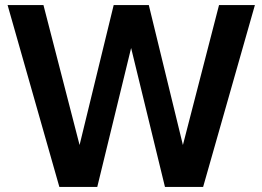

<svg xmlns="http://www.w3.org/2000/svg" viewBox="-20 -740 1039 760"><path d="M633 0H784L989 -720H847L704 -166L569 -720H430L295 -166L152 -720H10L215 0H365L499 -550Z"/></svg>

Font: Aspekta 600
Style: Regular
Weight: 600
Designer: Ivo Dolenc
Version: Version 2.100